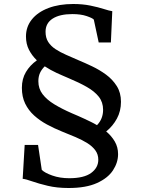

<svg xmlns="http://www.w3.org/2000/svg" viewBox="-20 -842 710 961"><path d="M170.5 -116.5 189 8Q203.5 23 241.5 36.5Q279.5 50 326.5 50Q400 50 436 23.8Q472 -2.5 472 -42.5Q472 -69.5 457 -89.8Q442 -110 416.8 -125.8Q391.5 -141.5 358.8 -155.5Q326 -169.5 289.5 -184Q251 -199.5 215 -219Q179 -238.5 150.8 -264Q122.5 -289.5 106 -323.5Q89.5 -357.5 89.5 -402.5Q89.5 -447.5 109.8 -481.5Q130 -515.5 164.5 -540Q140 -563.5 125 -592.8Q110 -622 110 -659.5Q110 -708 139.5 -744.8Q169 -781.5 222.5 -801.8Q276 -822 346.5 -822Q393.5 -822 432.5 -814Q471.5 -806 499.5 -797Q527.5 -788 542 -786L535 -629.5H474L449.5 -744Q443 -751.5 413.8 -761.5Q384.5 -771.5 342 -771.5Q279 -771.5 243.5 -748.8Q208 -726 208 -683Q208 -653 221.2 -632.2Q234.5 -611.5 257.5 -596.2Q280.5 -581 310.2 -568Q340 -555 373 -540.5Q404.5 -527.5 441.2 -510Q478 -492.5 510.8 -468.5Q543.5 -444.5 564.5 -411.2Q585.5 -378 585.5 -332.5Q585.5 -286 565.2 -248.5Q545 -211 511.5 -184Q538 -162 554.5 -133.8Q571 -105.5 571 -70.5Q571 -28.5 545.5 10.5Q520 49.5 465.2 74.2Q410.5 99 323.5 99Q265 99 219 88Q173 77 141.2 65.8Q109.5 54.5 93.5 53L103.5 -116.5ZM340 -275Q355 -268.5 370.8 -261.8Q386.5 -255 402.5 -247.5Q418.5 -240 434.5 -232.2Q450.5 -224.5 465.5 -215.5Q481 -231.5 488.5 -250.8Q496 -270 496 -292.5Q496 -330.5 474.5 -357.8Q453 -385 414.2 -407Q375.5 -429 324 -450.5Q309 -457 293.8 -463.5Q278.5 -470 263.5 -477Q248.5 -484 233.5 -492.2Q218.5 -500.5 204 -510Q188.5 -495 180.2 -477Q172 -459 172 -435.5Q172 -398.5 193 -370.8Q214 -343 251.8 -320Q289.5 -297 340 -275Z"/></svg>

Font: Merriweather 48pt Medium
Style: Regular
Weight: 500
Version: Version 2.100